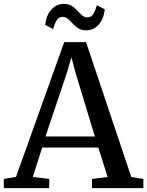

<svg xmlns="http://www.w3.org/2000/svg" viewBox="-28 -965 756 985"><path d="M54 -57.5 301.5 -749H413.5L645.5 -57L707.5 -47V0H444V-47L524 -57L476.5 -208H188.5L140.5 -57.5L224.5 -47V0H-8.5V-47ZM458.5 -265 360 -590 338.5 -671 314 -588 205.5 -265ZM414 -809.5Q389.5 -809.5 373.2 -820Q357 -830.5 345 -844Q333 -857.5 321 -868Q309 -878.5 293.5 -878.5Q273 -878.5 262.2 -860Q251.5 -841.5 244.5 -816.5L204 -837Q209.5 -888 236 -916.5Q262.5 -945 299.5 -945Q324.5 -945 340.8 -934.5Q357 -924 369 -910.5Q381 -897 392.8 -886.5Q404.5 -876 420 -876Q440 -875.5 451 -894Q462 -912.5 469 -938L509.5 -917.5Q504 -866 477.5 -837.8Q451 -809.5 414 -809.5Z"/></svg>

Font: Merriweather 28pt
Style: Regular
Weight: 400
Version: Version 2.100